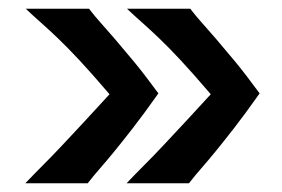

<svg xmlns="http://www.w3.org/2000/svg" viewBox="-20 -470 646 440"><path d="M416 -450Q429 -433 443 -417.5Q457 -402 475 -381Q493 -360 517.5 -330.5Q542 -301 575 -256Q541 -208 516.5 -176.5Q492 -145 474 -123Q456 -101 441.5 -84.5Q427 -68 413 -50H270Q290 -71 311 -92Q332 -113 355 -137.5Q378 -162 404.5 -190.5Q431 -219 463 -254Q422 -302 394 -332Q366 -362 344.5 -382.5Q323 -403 306 -418Q289 -433 271 -450ZM184 -450Q197 -433 211 -417.5Q225 -402 243 -381Q261 -360 285.5 -330.5Q310 -301 343 -256Q309 -208 284.5 -176.5Q260 -145 242 -123Q224 -101 209.5 -84.5Q195 -68 181 -50H38Q58 -71 79 -92Q100 -113 123 -137.5Q146 -162 172.5 -190.5Q199 -219 231 -254Q190 -302 162 -332Q134 -362 112.5 -382.5Q91 -403 74 -418Q57 -433 39 -450Z"/></svg>

Font: Cantora One
Style: Regular
Weight: 400
Designer: Pablo Impallari, Rodrigo Fuenzalida
Foundry: Pablo Impallari
Version: Version 1.002; ttfautohint (v0.8) -G 200 -r 50